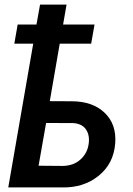

<svg xmlns="http://www.w3.org/2000/svg" viewBox="-20 -818 579 838"><path d="M377.9 -627.4H240.7L197.3 -376.5L294.4 -376Q384.8 -375.5 436.8 -325.7Q488.8 -275.9 482.9 -193.4Q476.6 -104.5 411.1 -51.3Q345.7 2 251 0H16.1L125 -627.4H42.5L57.1 -710.9H139.2L154.8 -797.9H270.5L255.4 -710.9H392.6ZM181.2 -281.2 148.4 -94.7 254.4 -93.8Q301.3 -94.7 331.5 -122.1Q361.8 -149.4 367.2 -191.4Q372.1 -228.5 355 -253.4Q337.9 -278.3 299.3 -280.8Z"/></svg>

Font: Roboto Medium
Style: Italic
Weight: 500
Italic angle: -12°
Designer: Google
Version: Version 2.134; 2016